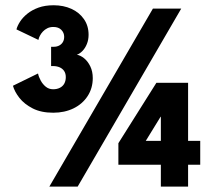

<svg xmlns="http://www.w3.org/2000/svg" viewBox="-20 -692 812 712"><path d="M41 -583Q44.5 -596.5 54.5 -612Q64.5 -627.5 81.5 -641.2Q98.5 -655 122.8 -663.8Q147 -672.5 179 -672.5Q215.5 -672.5 244.8 -659.2Q274 -646 291.2 -621.2Q308.5 -596.5 308.5 -563Q308.5 -544.5 302.2 -529Q296 -513.5 285.8 -503Q275.5 -492.5 265 -489Q278 -487 291.8 -476Q305.5 -465 314.8 -446Q324 -427 324 -402.5Q324 -365 305 -335.8Q286 -306.5 252.8 -290.2Q219.5 -274 177.5 -274Q132.5 -274 101.2 -290Q70 -306 52 -329Q34 -352 28 -374L121 -419.5Q123.5 -407 131 -393.2Q138.5 -379.5 150 -370.2Q161.5 -361 177 -361Q191.5 -361 202.2 -366.5Q213 -372 218.5 -382.2Q224 -392.5 224 -406Q224 -419.5 217.8 -428.8Q211.5 -438 200.8 -442.5Q190 -447 177 -447H169.5V-518.5H179.5Q190.5 -518.5 199.2 -523Q208 -527.5 213 -535.8Q218 -544 218 -555.5Q218 -570.5 207.5 -581.2Q197 -592 178 -592Q165 -592 155.5 -587.2Q146 -582.5 139 -575Q132 -567.5 127.8 -559.2Q123.5 -551 122.5 -544ZM677.5 -385V-169.5H722.5V-81H677.5V0H576.5V-81H419V-161L560 -385ZM576.5 -169.5V-259H575.5L520.5 -169.5ZM547 -660H652L268 0H163Z"/></svg>

Font: League Spartan Thin ExtraBold
Style: Regular
Weight: 800
Version: Version 2.002